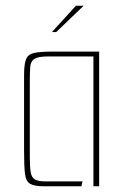

<svg xmlns="http://www.w3.org/2000/svg" viewBox="-20 -650 436 670"><path d="M133 0Q99 0 84.5 -9Q70 -18 67 -45Q64 -72 64 -125V-387Q64 -426 71 -443.5Q78 -461 100 -465.5Q122 -470 167 -470H326V0H306V-453H147Q113 -453 100 -444.5Q87 -436 85.5 -416.5Q84 -397 84 -362V-103Q84 -68 87 -49.5Q90 -31 101.5 -24Q113 -17 138 -17H268L264 0ZM161 -538 245 -630H272L176 -538Z"/></svg>

Font: Smooch Sans Thin
Style: Regular
Weight: 100
Designer: Robert E. Leuschke
Foundry: Robert E. Leuschke
Version: Version 1.010